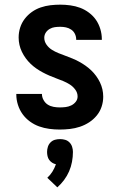

<svg xmlns="http://www.w3.org/2000/svg" viewBox="-20 -548 515 824"><path d="M236 8Q214 8 191.5 5Q169 2 148 -5.5Q127 -13 108.5 -26.5Q90 -40 77 -58Q64 -76 57 -98Q50 -120 50 -142V-145H160V-144Q160 -131 167 -118.5Q174 -106 185 -99Q196 -92 209.5 -89.5Q223 -87 236 -87Q249 -87 261.5 -88.5Q274 -90 285.5 -95.5Q297 -101 305 -111Q313 -121 313 -134Q313 -150 303 -163.5Q293 -177 279.5 -185.5Q266 -194 251.5 -200Q237 -206 222 -211.5Q207 -217 192 -223.5Q177 -230 163 -237.5Q149 -245 136 -254Q123 -263 111.5 -274Q100 -285 90.5 -298Q81 -311 74 -325.5Q67 -340 63.5 -355.5Q60 -371 60 -387Q60 -409 66.5 -429.5Q73 -450 86 -467Q99 -484 116.5 -496.5Q134 -509 154.5 -516Q175 -523 196 -525.5Q217 -528 239 -528Q260 -528 282 -525Q304 -522 324 -514.5Q344 -507 362 -493.5Q380 -480 392 -462.5Q404 -445 410.5 -423.5Q417 -402 417 -381V-377H307V-379Q307 -391 301.5 -402.5Q296 -414 285.5 -421Q275 -428 263 -430.5Q251 -433 239 -433Q227 -433 215.5 -431.5Q204 -430 193.5 -424Q183 -418 176.5 -408Q170 -398 170 -386Q170 -370 179.5 -356.5Q189 -343 202.5 -334.5Q216 -326 231 -320Q246 -314 261 -308.5Q276 -303 290.5 -297Q305 -291 319 -283.5Q333 -276 346.5 -266.5Q360 -257 371.5 -246Q383 -235 392.5 -222Q402 -209 409 -194.5Q416 -180 419.5 -164.5Q423 -149 423 -133Q423 -111 416 -90Q409 -69 395 -52Q381 -35 362.5 -23Q344 -11 323 -4Q302 3 280 5.5Q258 8 236 8ZM226 256 183 215Q196 203 205 188.5Q214 174 220 157Q211 155 203.5 150Q196 145 191 138Q186 131 184 122Q182 113 182 104Q182 93 185.5 82Q189 71 197 63Q205 55 215.5 52Q226 49 238 49Q249 49 259.5 52Q270 55 278 63Q286 71 289.5 82Q293 93 293 104Q293 125 289 146.5Q285 168 276.5 187.5Q268 207 255 224.5Q242 242 226 256Z"/></svg>

Font: Iosevka QP
Style: Bold
Weight: 700
Designer: Belleve Invis
Foundry: Belleve Invis
Version: Version 20.0.0; ttfautohint (v1.8.4)